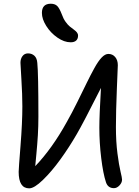

<svg xmlns="http://www.w3.org/2000/svg" viewBox="-20 -1006 751 1040"><path d="M362.8 -776.9Q327.6 -776.9 290.8 -802.5Q253.9 -828.1 230.5 -865.5Q207 -902.8 207 -936Q207 -985.8 254.9 -985.8Q276.4 -985.8 288.8 -974.6Q301.3 -963.4 314.9 -928.2Q322.8 -905.3 335 -888.2Q347.2 -871.1 358.4 -862.1Q369.6 -853 379.9 -845.7Q390.1 -838.4 396.5 -830.6Q402.8 -822.8 402.8 -813Q402.8 -795.9 392.6 -786.4Q382.3 -776.9 362.8 -776.9ZM138.2 14.2Q81.1 14.2 81.1 -75.2Q81.1 -90.8 91.1 -216.3Q101.1 -341.8 101.1 -430.2Q101.1 -492.7 95.9 -575.7Q90.8 -658.7 90.8 -666Q90.8 -687.5 101.8 -702.1Q112.8 -716.8 131.8 -716.8Q152.3 -716.8 166.3 -704.1Q180.2 -691.4 182.1 -665Q188 -607.9 188 -375Q188 -321.8 185.1 -273.2Q182.1 -224.6 177 -171.1Q171.9 -117.7 170.9 -106Q262.2 -201.2 341.8 -345.2Q368.7 -392.6 399.2 -454.1Q429.7 -515.6 449.7 -556.9Q469.7 -598.1 491 -636.7Q512.2 -675.3 530.8 -694.6Q549.3 -713.9 566.9 -713.9Q589.8 -713.9 604 -697Q618.2 -680.2 618.2 -652.8Q618.2 -649.4 613 -525.1Q607.9 -400.9 607.9 -317.9Q607.9 -238.3 616.2 -174.8Q624.5 -111.3 632.8 -76.9Q641.1 -42.5 641.1 -33.2Q641.1 -16.6 627.2 -1.7Q613.3 13.2 597.2 13.2Q564.9 13.2 554.2 -18.1Q538.6 -64.9 528.3 -149.2Q518.1 -233.4 518.1 -314Q518.1 -381.3 526.9 -529.8Q428.7 -335.4 396 -279.8Q354.5 -208 307.1 -142.6Q259.8 -77.1 212.6 -31.5Q165.5 14.2 138.2 14.2Z"/></svg>

Font: Shantell Sans Normal
Style: Regular
Weight: 400
Designer: Stephen Nixon, Anya Danilova, Shantell Martin
Foundry: Arrow Type
Version: Version 1.006;[559af2be0]